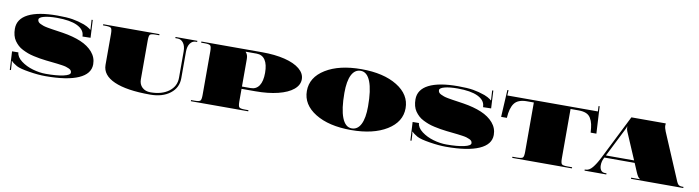

<svg xmlns="http://www.w3.org/2000/svg" viewBox="-27 -965 5242 1440"><g transform="rotate(10 2594.0 -245.0)"><path d="M605.8 -337.8 544.6 -336.5 543.7 -346.2Q539.8 -390.3 486.2 -415.9Q432.7 -441.4 332.6 -441.4Q271.4 -441.4 234 -431.4Q196.7 -421.3 196.7 -405.2Q196.7 -395.5 201.7 -388.1Q206.7 -380.7 218.3 -375Q229.9 -369.3 241.7 -365.2Q253.5 -361 274 -357.1Q294.6 -353.1 309.9 -351Q325.2 -348.8 351.8 -344.8Q378.5 -340.9 395.1 -338.3Q475.1 -325.6 533.2 -301.1Q591.3 -276.7 625.7 -236.7Q660 -196.7 660 -145.1Q660 -72.1 573.2 -33.9Q486.5 4.4 321.7 4.4Q267 4.4 196.9 -6.8Q126.7 -17.9 99.7 -32.3Q90.5 -37.2 75 -47.9Q59.4 -58.6 57.7 -63.8L54.2 -62.1Q56.8 -54.6 57.7 -37.6L59.9 4.4L51.1 4.8L43.7 -135.5L91.8 -135.9Q94 -101 132.4 -71.9Q170.9 -42.8 222.2 -28Q273.6 -13.1 321.7 -13.1Q404.7 -13.1 455.4 -24.5Q506.1 -35.8 506.1 -54.6Q506.1 -63.8 501.1 -70.8Q496.1 -77.8 484.5 -83Q472.9 -88.3 461.3 -91.8Q449.7 -95.3 428.8 -98.3Q407.8 -101.4 392.9 -103.1Q378.1 -104.9 350.7 -107.7Q323.4 -110.6 307.7 -112.3Q280.6 -115.4 258.7 -119.1Q236.9 -122.8 210.9 -128.5Q184.9 -134.2 164.6 -141.8Q144.2 -149.5 123.3 -160Q102.3 -170.5 87 -184.7Q71.7 -198.9 59.4 -216.3Q47.2 -233.8 41.1 -256.8Q35 -279.7 35 -306.8Q35 -381.1 111.2 -420Q187.5 -458.9 332.6 -458.9Q405.2 -458.9 448.4 -451.7Q491.7 -444.5 538.9 -427.9Q551.1 -423.5 564 -416.5Q576.9 -409.5 584.1 -404.1Q591.3 -398.6 591.8 -397.3L594.4 -398.2Q594 -401.7 592.7 -427.4L590 -472L598.8 -472.5Z M681.8 -454.5H1110.1V-445.8H1083.9Q1048.5 -445.8 1040 -437.3Q1031.5 -428.8 1031.5 -393.4V-96.2Q1031.5 -58.6 1055.5 -35.8Q1079.5 -13.1 1118.9 -13.1Q1205.4 -13.1 1258.3 -52.9Q1311.2 -92.7 1311.2 -157.3V-358.4Q1311.2 -399.5 1293.9 -422.6Q1276.7 -445.8 1250 -445.8H1232.5V-454.5H1398.6V-445.8H1388.1Q1362.3 -445.8 1345.5 -422.6Q1328.7 -399.5 1328.7 -358.4V-157.3Q1328.7 -84.8 1271 -40.2Q1213.3 4.4 1118.9 4.4Q940.1 4.4 845.9 -37.2Q751.7 -78.7 751.7 -157.3V-393.4Q751.7 -428.8 743.2 -437.3Q734.7 -445.8 699.3 -445.8H681.8Z M1429.2 -454.5H1892.5Q1989.9 -454.5 2064.5 -436.2Q2139 -417.8 2179.6 -384Q2220.3 -350.1 2220.3 -305.9Q2220.3 -261.8 2179.6 -227.9Q2139 -194.1 2064.5 -175.7Q1989.9 -157.3 1892.5 -157.3H1787.6V-61.2Q1787.6 -25.8 1796.1 -17.3Q1804.6 -8.7 1840 -8.7H1866.3V0H1429.2V-8.7H1455.4Q1490.8 -8.7 1499.3 -17.3Q1507.9 -25.8 1507.9 -61.2V-393.4Q1507.9 -428.8 1499.3 -437.3Q1490.8 -445.8 1455.4 -445.8H1429.2ZM1770.1 -437.1V-435.3Q1787.6 -417.8 1787.6 -384.6V-174.8H1853.1Q1896 -174.8 1918.3 -208.5Q1940.6 -242.1 1940.6 -305.9Q1940.6 -369.8 1918.3 -403.4Q1896 -437.1 1853.1 -437.1Z M2376.1 -59.4Q2272.7 -123.3 2272.7 -227.3Q2272.7 -331.3 2376.1 -395.1Q2479.5 -458.9 2648.6 -458.9Q2817.7 -458.9 2921.1 -395.1Q3024.5 -331.3 3024.5 -227.3Q3024.5 -123.3 2921.1 -59.4Q2817.7 4.4 2648.6 4.4Q2479.5 4.4 2376.1 -59.4ZM2645.1 -445.8Q2600.1 -445.8 2576.3 -398.8Q2552.4 -351.8 2552.4 -262.2Q2552.4 -138.5 2578 -73.6Q2603.6 -8.7 2652.1 -8.7Q2697.1 -8.7 2720.9 -55.7Q2744.8 -102.7 2744.8 -192.3Q2744.8 -316 2719.2 -380.9Q2693.6 -445.8 2645.1 -445.8Z M3656.5 -337.8 3595.3 -336.5 3594.4 -346.2Q3590.5 -390.3 3536.9 -415.9Q3483.4 -441.4 3383.3 -441.4Q3322.1 -441.4 3284.7 -431.4Q3247.4 -421.3 3247.4 -405.2Q3247.4 -395.5 3252.4 -388.1Q3257.4 -380.7 3269 -375Q3280.6 -369.3 3292.4 -365.2Q3304.2 -361 3324.7 -357.1Q3345.3 -353.1 3360.6 -351Q3375.9 -348.8 3402.5 -344.8Q3429.2 -340.9 3445.8 -338.3Q3525.8 -325.6 3583.9 -301.1Q3642 -276.7 3676.4 -236.7Q3710.7 -196.7 3710.7 -145.1Q3710.7 -72.1 3623.9 -33.9Q3537.2 4.4 3372.4 4.4Q3317.7 4.4 3247.6 -6.8Q3177.4 -17.9 3150.3 -32.3Q3141.2 -37.2 3125.7 -47.9Q3110.1 -58.6 3108.4 -63.8L3104.9 -62.1Q3107.5 -54.6 3108.4 -37.6L3110.6 4.4L3101.8 4.8L3094.4 -135.5L3142.5 -135.9Q3144.7 -101 3183.1 -71.9Q3221.6 -42.8 3272.9 -28Q3324.3 -13.1 3372.4 -13.1Q3455.4 -13.1 3506.1 -24.5Q3556.8 -35.8 3556.8 -54.6Q3556.8 -63.8 3551.8 -70.8Q3546.8 -77.8 3535.2 -83Q3523.6 -88.3 3512 -91.8Q3500.4 -95.3 3479.5 -98.3Q3458.5 -101.4 3443.6 -103.1Q3428.8 -104.9 3401.4 -107.7Q3374.1 -110.6 3358.4 -112.3Q3331.3 -115.4 3309.4 -119.1Q3287.6 -122.8 3261.6 -128.5Q3235.6 -134.2 3215.3 -141.8Q3194.9 -149.5 3174 -160Q3153 -170.5 3137.7 -184.7Q3122.4 -198.9 3110.1 -216.3Q3097.9 -233.8 3091.8 -256.8Q3085.7 -279.7 3085.7 -306.8Q3085.7 -381.1 3161.9 -420Q3238.2 -458.9 3383.3 -458.9Q3455.9 -458.9 3499.1 -451.7Q3542.4 -444.5 3589.6 -427.9Q3601.8 -423.5 3614.7 -416.5Q3627.6 -409.5 3634.8 -404.1Q3642 -398.6 3642.5 -397.3L3645.1 -398.2Q3644.7 -401.7 3643.4 -427.4L3640.7 -472L3649.5 -472.5Z M3759.2 -454.5H4448.9L4446.7 -494.8L4455.4 -495.2L4466.8 -288.5H4423.1Q4420.9 -327.4 4415.4 -352.1Q4410 -376.7 4397.5 -397.5Q4385.1 -418.3 4362.3 -427.7Q4339.6 -437.1 4305.1 -437.1H4243.9V-61.2Q4243.9 -25.8 4252.4 -17.3Q4260.9 -8.7 4296.3 -8.7H4331.3V0H3876.7V-8.7H3911.7Q3947.1 -8.7 3955.6 -17.3Q3964.2 -25.8 3964.2 -61.2V-437.1H3911.7Q3844.4 -437.1 3816.9 -400.8Q3789.3 -364.5 3785 -288.5H3741.3L3752.6 -495.2L3761.4 -494.8Z M4780.2 -139.9 4692.3 -345.3Q4686.2 -359.3 4686.2 -374.1Q4686.2 -376.3 4686.2 -378.5L4686.6 -381.1H4683.6Q4683.6 -372.4 4668.3 -344.4L4565.6 -139.9ZM4704.1 -454.5H4965.9V-449.3Q4965 -442.3 4965 -438.8Q4965 -420.5 4976 -394.2L5113.6 -69.9Q5115.8 -65.1 5119.5 -55.7Q5123.3 -46.3 5124.6 -43.3Q5125.9 -40.2 5129.2 -33.7Q5132.4 -27.1 5134 -25.1Q5135.5 -23.2 5138.8 -19Q5142 -14.9 5144.7 -14Q5147.3 -13.1 5151.4 -11.4Q5155.6 -9.6 5160.2 -9.2Q5164.8 -8.7 5170.9 -8.7H5179.2V0H4781V-8.7H4847.5V-10.5Q4832.6 -16.2 4815.6 -56.4L4787.6 -122.4H4556.8L4552.4 -113.6Q4540.2 -89.2 4540.2 -60.3Q4540.2 -37.6 4550.5 -23.2Q4560.8 -8.7 4582.6 -8.7H4593.1V0H4427.4V-8.7H4434Q4461.1 -8.7 4485.4 -38Q4509.6 -67.3 4533.2 -114.1Z"/></g></svg>

Font: FoglihtenBlackPcs
Style: BlackPcs
Weight: 900
Version: Version 0.75